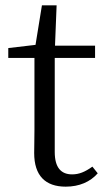

<svg xmlns="http://www.w3.org/2000/svg" viewBox="-20 -685 394 719"><path d="M326 -61C298 -41 276 -32 250 -32C209 -32 185 -57 185 -116V-468H336V-514H186L192 -665H137L113 -517L11 -505V-468H109V-199C109 -160 108 -137 108 -112C108 -27 150 14 226 14C277 14 318 -4 346 -36Z"/></svg>

Font: Source Han Serif
Style: Regular
Weight: 400
Designer: Ryoko NISHIZUKA 西塚涼子 (kana & ideographs); Frank Grießhammer (Latin, Greek & Cyrillic); Wenlong ZHANG 张文龙 (bopomofo); San
Foundry: Adobe Systems Incorporated
Version: Version 1.001;PS 1.001;hotconv 16.6.54;makeotf.lib2.5.65590